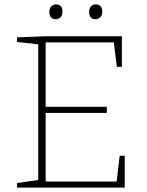

<svg xmlns="http://www.w3.org/2000/svg" viewBox="-20 -859 671 879"><path d="M528 -146H551V0H58V-21L155 -35V-656L58 -667V-688L189 -693H538V-553H515L501 -665H189V-370H469V-342H189V-28H514ZM418 -771Q388 -771 388 -805Q388 -821 396.5 -830Q405 -839 418 -839Q448 -839 448 -805Q448 -789 439 -780Q430 -771 418 -771ZM236 -771Q206 -771 206 -805Q206 -821 215 -830Q224 -839 236 -839Q266 -839 266 -805Q266 -789 257 -780Q248 -771 236 -771Z"/></svg>

Font: Bitter ExtraLight
Style: Regular
Weight: 200
Designer: Sol Matas, and Bitter project Authors
Foundry: Sol Matas
Version: Version 2.001